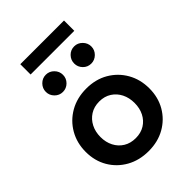

<svg xmlns="http://www.w3.org/2000/svg" viewBox="-219 -834 943 943"><g transform="rotate(-45 253.0 -362.0)"><path d="M245 12Q180.5 12 130.2 -16.2Q80 -44.5 51.5 -93.2Q23 -142 23 -204Q23 -266 51.5 -315.5Q80 -365 130.2 -393.8Q180.5 -422.5 245 -422.5Q309.5 -422.5 359 -393.8Q408.5 -365 436.8 -315.5Q465 -266 465 -204Q465 -142 436.8 -93.2Q408.5 -44.5 359 -16.2Q309.5 12 245 12ZM245 -78Q281 -78 307.5 -94.5Q334 -111 348.5 -139.5Q363 -168 363 -204.5Q363 -241 348.5 -269.8Q334 -298.5 307.5 -315.5Q281 -332.5 245 -332.5Q209 -332.5 182.2 -315.5Q155.5 -298.5 140.8 -269.8Q126 -241 126 -204.5Q126 -168 140.8 -139.5Q155.5 -111 182.2 -94.5Q209 -78 245 -78ZM349.5 -491.5Q324.5 -491.5 307.2 -509.2Q290 -527 290 -551Q290 -575.5 307.2 -593.2Q324.5 -611 349.5 -611Q373.5 -611 391.2 -593.2Q409 -575.5 409 -551Q409 -526.5 391.2 -509Q373.5 -491.5 349.5 -491.5ZM152.5 -491.5Q128 -491.5 110.5 -509.2Q93 -527 93 -551Q93 -575.5 110.5 -593.2Q128 -611 152.5 -611Q177 -611 194.5 -593.2Q212 -575.5 212 -551Q212 -526.5 194.5 -509Q177 -491.5 152.5 -491.5ZM100.5 -664.5V-736H404V-664.5Z"/></g></svg>

Font: League Spartan Medium
Style: Regular
Weight: 500
Foundry: The League of Moveable Type
Version: Version 2.002